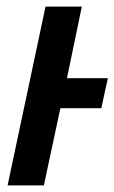

<svg xmlns="http://www.w3.org/2000/svg" viewBox="-20 -562 347 582"><path d="M3 0 118 -542H228L183 -325H307L287 -234H163L113 0Z"/></svg>

Font: Noto Sans Condensed SemiBold
Style: Italic
Weight: 600
Width: 3
Italic angle: -12°
Designer: Monotype Design Team
Foundry: Monotype Imaging Inc.
Version: Version 2.013; ttfautohint (v1.8.4.7-5d5b)